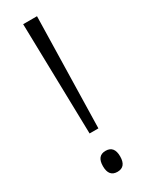

<svg xmlns="http://www.w3.org/2000/svg" viewBox="-193 -749 610 793"><g transform="rotate(-30 112.0 -352.5)"><path d="M133 -186H91L79 -714H145ZM71 -41Q71 -91 112 -91Q153 -91 153 -41Q153 9 112 9Q71 9 71 -41Z"/></g></svg>

Font: Noto Sans Condensed Light
Style: Regular
Weight: 300
Width: 3
Designer: Monotype Design Team
Foundry: Monotype Imaging Inc.
Version: Version 2.013; ttfautohint (v1.8.4.7-5d5b)